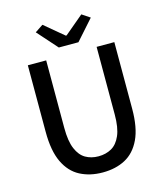

<svg xmlns="http://www.w3.org/2000/svg" viewBox="-137 -1056 1007 1173"><g transform="rotate(-15 366.5 -469.5)"><path d="M367 14Q286 14 224 -18.5Q162 -51 127.5 -123.5Q93 -196 93 -316V-737H209V-309Q209 -226 229.5 -177.5Q250 -129 285.5 -108.5Q321 -88 367 -88Q414 -88 450 -108.5Q486 -129 507 -177.5Q528 -226 528 -309V-737H640V-316Q640 -196 605.5 -123.5Q571 -51 510 -18.5Q449 14 367 14ZM304 -793 192 -919 243 -953 364 -852H369L489 -953L540 -919L428 -793Z"/></g></svg>

Font: Source Han Sans TC Medium
Style: Regular
Weight: 500
Designer: Ryoko NISHIZUKA Ë•øÂ°öÊ∂ºÂ≠ê (kana, bopomofo & ideographs); Paul D. Hunt (Latin, Greek & Cyrillic); Sandoll Communicatio
Foundry: Adobe
Version: Version 2.004;hotconv 1.0.118;makeotfexe 2.5.65603